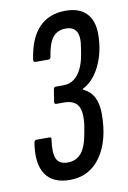

<svg xmlns="http://www.w3.org/2000/svg" viewBox="-78 -710 511 765"><g transform="rotate(-10 177.0 -327.5)"><path d="M143 6Q74 6 44.5 -38Q15 -82 29 -166Q31 -175 39 -175H91Q100 -175 98 -166Q90 -112 101 -88Q112 -64 146 -64Q181 -64 201.5 -89Q222 -114 231 -168L236 -196Q244 -252 229 -277Q214 -302 172 -302H142Q133 -302 134 -311L142 -361Q144 -370 152 -370H183Q206 -370 224 -382.5Q242 -395 254.5 -419.5Q267 -444 273 -480L277 -505Q285 -549 273 -570Q261 -591 230 -591Q196 -591 177.5 -567.5Q159 -544 151 -491Q150 -481 140 -481H89Q80 -481 81 -491Q93 -576 133.5 -618.5Q174 -661 241 -661Q297 -661 325.5 -631.5Q354 -602 354 -547Q354 -477 327 -420.5Q300 -364 255 -342V-340Q285 -326 299 -299.5Q313 -273 313 -232Q313 -123 267.5 -58.5Q222 6 143 6Z"/></g></svg>

Font: Sofia Sans Extra Condensed Medium
Style: Italic
Weight: 500
Italic angle: -9°
Version: Version 4.100